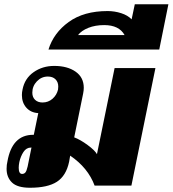

<svg xmlns="http://www.w3.org/2000/svg" viewBox="-20 -873 812 903"><path d="M11 -79Q11 -98 15 -114Q37 -239 136 -239H139L160 -341Q125 -343 104 -366.5Q83 -390 83 -426Q83 -439 86 -452Q96 -504 138 -533.5Q180 -563 235 -563Q297 -563 335.5 -536Q374 -509 374 -460Q374 -448 371 -433L329 -227Q358 -216 392 -191Q426 -166 436 -148L519 -553H711L598 0H425Q394 -84 310 -141L305 -112Q291 -46 247.5 -18Q204 10 121 10Q62 10 36.5 -14.5Q11 -39 11 -79ZM253 -452Q254 -457 254 -466Q254 -487 241 -500Q228 -513 205 -513Q175 -513 153.5 -490.5Q132 -468 132 -437Q132 -416 145 -403.5Q158 -391 180 -391Q207 -391 227 -408.5Q247 -426 253 -452ZM110 -90 128 -179H126Q104 -179 90.5 -158.5Q77 -138 71 -111Q68 -96 68 -84Q68 -55 84 -55Q93 -55 99 -61.5Q105 -68 110 -90Z M486 -821Q519 -821 550 -811Q581 -801 599 -782L614 -853H772L729 -640H208Q232 -718 303 -769.5Q374 -821 486 -821ZM566 -708Q540 -755 470 -755Q428 -755 395.5 -742Q363 -729 347 -708Z"/></svg>

Font: Taviraj Black
Style: Italic
Weight: 900
Italic angle: -12°
Designer: Katatrad Team
Foundry: CadsonDemak
Version: Version 1.001